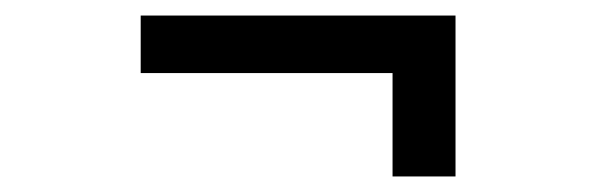

<svg xmlns="http://www.w3.org/2000/svg" viewBox="-20 -408 791 247"><path d="M485 -314H161V-388H566V-181H485Z"/></svg>

Font: Freesentation 4 Regular
Style: Regular
Weight: 400
Designer: glyphs from Roboto by Christian Robertson / Hangul glyphs from Noto Sans CJK(Source Han Sans) by Jang Soo-young and Kang
Foundry: PT&
Version: Version 2.001